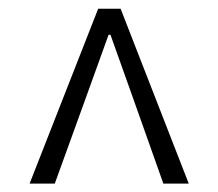

<svg xmlns="http://www.w3.org/2000/svg" viewBox="-20 -780 504 443"><path d="M206.5 -759.8H258.3L415.5 -356.4H356.9L286.6 -554.7L234.9 -699.7H230.5L178.2 -554.7L106.4 -356.4H48.3Z"/></svg>

Font: Reddit Sans Light
Style: Regular
Weight: 300
Designer: Stephen Hutchings
Foundry: Reddit
Version: Version 1.013